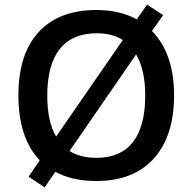

<svg xmlns="http://www.w3.org/2000/svg" viewBox="-20 -768 827 825"><path d="M728 -357.9Q728 -183.6 640.9 -86.9Q553.7 9.8 394 9.8Q290 9.8 217.8 -29.8L171.9 37.1L103 -8.8L150.9 -79.1Q59.1 -174.8 59.1 -358.9Q59.1 -535.6 146.2 -630.4Q233.4 -725.1 395 -725.1Q492.2 -725.1 567.9 -685.1L611.8 -748L681.2 -703.1L632.8 -634.8Q728 -537.6 728 -357.9ZM604 -357.9Q604 -467.8 564.9 -534.2L278.8 -119.1Q326.2 -89.8 394 -89.8Q498 -89.8 551 -157.2Q604 -224.6 604 -357.9ZM183.1 -357.9Q183.1 -245.1 221.2 -181.2L507.8 -596.2Q462.9 -625 395 -625Q290 -625 236.6 -557.1Q183.1 -489.3 183.1 -357.9Z"/></svg>

Font: TypoPRO Open Sans
Style: Regular
Weight: 600
Foundry: Ascender Corporation
Version: Version 1.10